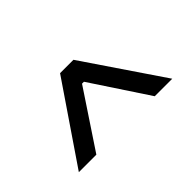

<svg xmlns="http://www.w3.org/2000/svg" viewBox="-157 -711 853 853"><g transform="rotate(45 270.0 -284.5)"><path d="M85 -243V-327L455 -578V-468L187 -291V-279L455 -101V9Z"/></g></svg>

Font: IBM Plex Sans Cond Medm
Style: Regular
Weight: 500
Width: 3
Designer: Mike Abbink, Paul van der Laan, Pieter van Rosmalen
Foundry: Bold Monday
Version: Version 1.3